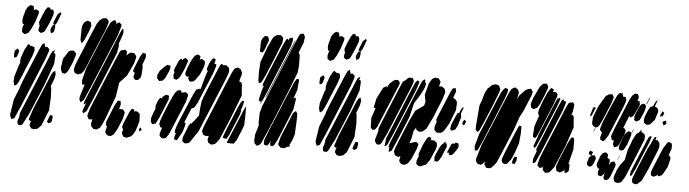

<svg xmlns="http://www.w3.org/2000/svg" viewBox="-47 -938 4167 1161"><g transform="rotate(5 2036.0 -357.0)"><path d="M135 -644 114 -596 98 -571 83 -564 78 -561 67 -568 60 -573 59 -584V-595L65 -616L69 -623L60 -622L59 -627L56 -639L57 -658L70 -707L81 -726L89 -733L98 -740L106 -738L116 -736L118 -724L120 -715L119 -711L127 -715L133 -717L143 -712L151 -708V-694ZM221 -643 201 -599 194 -587 175 -577 165 -583 158 -588V-594L159 -607L164 -622L160 -621V-627L157 -641L166 -666L187 -715L197 -730L202 -736L211 -735L219 -733L217 -725L216 -724H223H235L241 -711L240 -693ZM234 -616 241 -628 243 -633 253 -632 243 -640 244 -645 247 -655 264 -697 280 -712 287 -707 285 -699 265 -646 254 -632 256 -631 257 -620 253 -596 250 -589 245 -586 235 -581 232 -589 229 -600ZM214 -420 92 -125 62 -57 59 -50 41 -43 38 -50 33 -62 32 -73 46 -162 77 -239 78 -246 93 -286 169 -468 183 -499 190 -511 201 -518 203 -511 206 -500 204 -495 210 -496 219 -497 227 -490 233 -485 232 -471ZM134 -432 102 -356 82 -307 67 -273 56 -254 44 -246 39 -253 35 -272 37 -301 59 -373 65 -386V-392L64 -404L68 -423L84 -468L100 -496L107 -504L112 -501L119 -494V-491L123 -495L131 -492L142 -489L144 -478L145 -467ZM270 -398 224 -270 148 -88 112 -19 103 -11 92 -12 84 -13 81 -21 79 -32 81 -42 88 -60 87 -59 88 -65 90 -84 121 -158 227 -413 245 -457 252 -471 267 -482 266 -473 262 -463 272 -459 273 -446ZM43 -472 53 -458 51 -450 44 -428 39 -418 31 -416 25 -417 24 -428 25 -449 26 -457ZM268 -198 264 -116 226 -21 207 -1 197 3 186 6 176 5 166 3 159 -7 154 -14 156 -27 162 -45 156 -41 146 -50 148 -58 168 -116 247 -305 259 -334 269 -350 281 -356 282 -348 285 -336 279 -307 261 -261H262L265 -251ZM268 -37 257 -46 260 -55 270 -81 274 -87H279L288 -86V-81L289 -70L286 -53L283 -45Z M560 -625 490 -458 468 -403 454 -372 440 -355 429 -351 420 -347 405 -352 400 -353 397 -359 392 -372 393 -381 398 -403 419 -455 483 -609 486 -616 492 -629 503 -656 509 -668 511 -669 514 -675 523 -686 535 -695 542 -699 564 -700 572 -689 577 -683 575 -670ZM638 -602 502 -275 469 -199 450 -180 446 -187 441 -198V-211L465 -291L451 -287L449 -292L447 -315L466 -389L565 -628L587 -674L599 -687L614 -694L620 -685L624 -679L622 -670L619 -663L620 -664L625 -673L634 -678L641 -683L647 -677L655 -671V-660ZM417 -626 420 -645 426 -657 430 -664 448 -676 460 -672 468 -670 470 -664 474 -648 472 -640 465 -617 441 -560 430 -543 424 -537 422 -542 416 -557ZM643 -497 521 -201 490 -130 471 -116 465 -126 468 -139 483 -178 468 -169 469 -174 473 -190 508 -274 621 -547 650 -618 658 -635 661 -643H670V-637L671 -625L668 -609L654 -568L648 -552L649 -553L651 -542ZM751 -442 716 -367 672 -319 659 -234 613 -109 594 -63 579 -37 560 -25 549 -26 540 -27 534 -34 526 -42 524 -60 530 -86 528 -84 517 -83 508 -82 504 -89 498 -99 499 -113 511 -151 529 -195 622 -419 649 -483 659 -505 665 -514 690 -521 702 -512V-500V-489V-487L716 -501L726 -506H736L747 -505L754 -496L761 -487L760 -476ZM803 -382 799 -363 790 -352 785 -346 771 -344 763 -347 755 -359 757 -375 762 -388 758 -387 749 -396 750 -401 755 -416 784 -488 796 -506 800 -512 810 -509 818 -507V-496L819 -485L806 -450L802 -441L803 -438L805 -422ZM381 -415 363 -373 352 -355 341 -344 335 -345 323 -348 316 -362 313 -381 321 -434 351 -480 360 -486 376 -488H381L391 -479L396 -473V-461ZM687 -165 683 -158 689 -161 700 -160H709L716 -151L721 -144L720 -133L711 -98L685 -37L666 -5L649 7L632 6L624 1L614 -12L615 -23L622 -52H621H616L615 -58L614 -73L617 -84L627 -109L655 -177L668 -201L673 -210H682H690L691 -201L693 -189ZM814 -96 797 -40 781 -12 769 -1 752 6 744 9 734 6 723 3 721 -2 715 -17 716 -25 720 -40 716 -47 712 -54 714 -60 718 -75 749 -148 758 -164 765 -169 778 -163 776 -153 788 -156 798 -154 811 -143 813 -133ZM815 -49 824 -61 827 -56 832 -48 819 -35Z M1154 -411 1126 -372 1116 -365 1101 -363 1093 -366 1085 -380 1087 -388 1088 -393 1082 -391 1073 -393 1065 -404 1066 -414 1075 -445 1096 -494 1113 -521 1131 -531 1140 -526 1147 -522V-510L1144 -500L1147 -501L1157 -506L1167 -500L1176 -494L1177 -489L1178 -477L1174 -458ZM1080 -57 1054 -10 1049 -3 1033 -6 1032 -17 1040 -45 1033 -48V-60L1038 -80L1051 -115L1112 -260L1133 -306L1141 -319L1149 -321L1161 -326V-320L1167 -327L1184 -390L1196 -428L1200 -436L1193 -442L1194 -454L1205 -485L1212 -499L1225 -516L1233 -514L1240 -512V-501L1235 -483L1247 -481V-469L1232 -423L1155 -239L1139 -211L1130 -205L1121 -202L1085 -115L1086 -114L1093 -110L1092 -98ZM1058 -435 1038 -391 1027 -376 1014 -366 1002 -371 997 -373 996 -384 994 -395 998 -405 1000 -411 995 -420 999 -435 1018 -479 1031 -497 1041 -488 1046 -496 1059 -503 1068 -496 1075 -490 1073 -477ZM1310 -391 1177 -71 1128 3 1119 9 1107 11 1098 12 1092 7 1083 1V-7V-20L1087 -33L1093 -46L1095 -52L1113 -97L1124 -114L1126 -109V-108L1145 -130L1170 -164L1173 -208L1178 -251L1185 -268L1184 -269L1189 -281L1201 -311L1260 -453L1271 -477L1277 -485L1286 -486L1284 -477L1287 -479L1299 -480H1308L1317 -473L1325 -467L1327 -455L1328 -444L1325 -431ZM1417 -306 1360 -159 1326 -78 1306 -32 1287 -6 1278 1 1264 4 1258 6 1248 0 1240 -4 1238 -9 1234 -23 1236 -31 1240 -46 1228 -44 1223 -43 1212 -47 1204 -51 1202 -57 1197 -70 1198 -78 1206 -104 1233 -168 1319 -377 1344 -436 1355 -457 1359 -464 1373 -471 1378 -473 1385 -470 1397 -464 1399 -459 1406 -445V-433L1394 -391L1397 -389L1408 -384L1412 -374ZM910 -412 943 -445 954 -452 959 -451 972 -448V-442V-431L966 -413L946 -370L932 -354L920 -352L912 -350L904 -359L898 -365V-374L897 -385ZM1084 -239 1032 -114 1000 -38 985 -15 980 -9 963 -6 954 -9 943 -21V-35L954 -71H952H944L941 -78L935 -91L939 -112L953 -150L979 -214L999 -260L1014 -288L1028 -303L1038 -305L1046 -306L1052 -297L1055 -290L1058 -293L1073 -296L1078 -297L1087 -290L1093 -285V-276ZM1414 -187 1363 -65 1348 -37 1340 -34 1343 -42 1344 -45 1336 -37 1324 -44 1328 -55 1343 -95 1400 -233 1416 -267 1427 -276 1434 -274 1433 -268 1432 -258 1426 -237 1417 -214 1423 -218 1421 -210ZM972 -227 933 -132 918 -102 913 -92 904 -90 893 -86 888 -93 882 -102 883 -124 894 -157 905 -183 903 -189 904 -202 915 -232 927 -250 935 -247H936L943 -259L960 -271L971 -269L979 -267V-258V-245ZM1449 -244V-172L1447 -128L1436 -98L1415 -47L1412 -42L1411 -38L1408 -31H1406L1400 -21L1393 -12H1388H1369L1356 -13L1351 -14L1355 -24L1366 -51L1413 -163L1436 -219Z M1746 -515 1742 -475 1694 -351 1601 -125 1561 -34 1554 -22 1542 -15 1535 -11 1529 -16 1519 -26 1516 -42 1518 -79 1535 -135 1533 -151 1534 -211 1546 -254 1596 -375 1695 -614 1730 -697 1740 -709 1758 -711 1766 -694V-686L1762 -657L1736 -593H1739L1745 -579ZM1634 -647 1601 -563 1552 -445 1529 -397 1518 -391 1513 -390 1512 -395 1509 -405 1508 -459 1512 -518 1547 -613 1571 -664 1578 -675 1590 -684 1597 -689 1611 -690 1620 -691 1628 -684 1636 -677V-668ZM1672 -593 1567 -339 1542 -280 1533 -263 1534 -270 1545 -296 1535 -279 1523 -283V-297L1536 -352L1547 -379L1539 -371L1538 -386L1559 -440L1634 -621L1654 -665L1662 -674L1667 -665L1666 -661L1673 -672L1678 -679L1688 -680L1696 -681V-669L1695 -658L1687 -637L1694 -647L1690 -637ZM1552 -653 1530 -593 1521 -577 1505 -578 1503 -589 1504 -641 1511 -661 1519 -670 1525 -677H1538L1546 -673ZM1691 -612 1593 -376 1568 -317 1560 -302 1561 -309 1573 -338 1605 -414 1686 -610 1706 -657 1714 -669 1712 -664 1707 -651ZM1735 -249 1658 -62 1641 -29 1632 -19 1616 -18 1615 -23 1613 -34 1617 -51 1603 -25 1595 -18 1581 -21 1576 -23 1575 -28 1576 -50 1604 -122 1701 -355 1726 -414 1740 -436 1753 -434 1754 -423 1748 -366 1728 -312 1730 -316 1742 -323 1745 -310ZM1761 -184 1757 -101 1746 -66 1732 -37 1730 -35 1731 -32 1732 -21 1722 -25 1718 -20 1706 -15 1699 -11 1688 -12 1677 -13 1669 -22 1663 -28V-39L1674 -80L1723 -198L1735 -227L1743 -235L1752 -241L1756 -234L1761 -227V-216Z M1989 -644 1968 -596 1952 -571 1937 -564 1932 -561 1921 -568 1914 -573 1913 -584V-595L1919 -616L1923 -623L1914 -622L1913 -627L1910 -639L1911 -658L1924 -707L1935 -726L1943 -733L1952 -740L1960 -738L1970 -736L1972 -724L1974 -715L1973 -711L1981 -715L1987 -717L1997 -712L2005 -708V-694ZM2075 -643 2055 -599 2048 -587 2029 -577 2019 -583 2012 -588V-594L2013 -607L2018 -622L2014 -621V-627L2011 -641L2020 -666L2041 -715L2051 -730L2056 -736L2065 -735L2073 -733L2071 -725L2070 -724H2077H2089L2095 -711L2094 -693ZM2088 -616 2095 -628 2097 -633 2107 -632 2097 -640 2098 -645 2101 -655 2118 -697 2134 -712 2141 -707 2139 -699 2119 -646 2108 -632 2110 -631 2111 -620 2107 -596 2104 -589 2099 -586 2089 -581 2086 -589 2083 -600ZM2068 -420 1946 -125 1916 -57 1913 -50 1895 -43 1892 -50 1887 -62 1886 -73 1900 -162 1931 -239 1932 -246 1947 -286 2023 -468 2037 -499 2044 -511 2055 -518 2057 -511 2060 -500 2058 -495 2064 -496 2073 -497 2081 -490 2087 -485 2086 -471ZM1988 -432 1956 -356 1936 -307 1921 -273 1910 -254 1898 -246 1893 -253 1889 -272 1891 -301 1913 -373 1919 -386V-392L1918 -404L1922 -423L1938 -468L1954 -496L1961 -504L1966 -501L1973 -494V-491L1977 -495L1985 -492L1996 -489L1998 -478L1999 -467ZM2124 -398 2078 -270 2002 -88 1966 -19 1957 -11 1946 -12 1938 -13 1935 -21 1933 -32 1935 -42 1942 -60 1941 -59 1942 -65 1944 -84 1975 -158 2081 -413 2099 -457 2106 -471 2121 -482 2120 -473 2116 -463 2126 -459 2127 -446ZM1897 -472 1907 -458 1905 -450 1898 -428 1893 -418 1885 -416 1879 -417 1878 -428 1879 -449 1880 -457ZM2122 -198 2118 -116 2080 -21 2061 -1 2051 3 2040 6 2030 5 2020 3 2013 -7 2008 -14 2010 -27 2016 -45 2010 -41 2000 -50 2002 -58 2022 -116 2101 -305 2113 -334 2123 -350 2135 -356 2136 -348 2139 -336 2133 -307 2115 -261H2116L2119 -251ZM2122 -37 2111 -46 2114 -55 2124 -81 2128 -87H2133L2142 -86V-81L2143 -70L2140 -53L2137 -45Z M2500 -79 2473 -15 2454 14 2436 25 2422 24 2413 23 2405 12 2400 6 2401 -5 2405 -24 2396 -21 2390 -19 2379 -24 2371 -27 2366 -41 2363 -49 2367 -65 2388 -119 2438 -240 2469 -305 2508 -333 2521 -342 2524 -353 2527 -364 2525 -375 2519 -407 2538 -479 2555 -506 2573 -516 2587 -514 2595 -513 2602 -502 2607 -495 2605 -482 2600 -465 2613 -466H2619L2630 -457L2636 -452L2639 -442L2641 -432L2628 -389L2582 -276L2547 -204L2525 -185L2514 -183L2504 -182L2486 -193L2485 -199V-205L2471 -185L2463 -142L2452 -106V-107L2483 -117L2493 -118L2500 -113L2507 -107L2505 -99ZM2436 -451 2315 -159 2284 -94 2275 -84 2264 -83H2256L2251 -90L2244 -100L2243 -111L2260 -171L2256 -172L2258 -177L2262 -190L2284 -244L2359 -426L2379 -472L2391 -483L2392 -481L2408 -498L2417 -503L2429 -502L2438 -501L2442 -494L2446 -484L2444 -475ZM2503 -423 2483 -388 2462 -357 2457 -344 2449 -309 2439 -267 2381 -127 2351 -58 2347 -51 2337 -47 2331 -45V-51L2333 -70L2334 -74L2332 -73L2327 -71L2328 -76L2333 -95L2364 -171L2469 -425L2495 -486L2509 -501L2516 -492L2513 -482H2518L2520 -470L2516 -452ZM2465 -433 2350 -155 2322 -92 2316 -82 2309 -78 2304 -76V-81L2306 -100L2309 -106L2306 -104L2307 -110L2310 -127L2339 -196L2434 -427L2450 -464L2458 -480L2472 -493L2471 -488L2480 -483L2479 -477ZM2230 -360 2265 -428 2282 -437 2288 -439 2287 -433 2286 -427 2300 -455 2324 -476 2333 -481 2349 -482 2356 -477 2363 -465 2357 -447 2266 -228 2250 -189 2238 -172 2222 -168 2211 -182 2209 -239 2227 -293 2230 -301 2219 -302 2220 -313ZM2715 -331 2682 -247 2653 -199 2635 -186H2621L2612 -185L2604 -192L2596 -199L2595 -205V-221L2605 -251L2604 -254L2601 -262L2605 -275L2620 -312L2668 -427L2678 -449L2684 -459L2691 -462L2702 -463L2704 -454L2706 -446L2703 -435L2693 -408L2692 -405L2693 -404L2708 -394L2717 -380ZM2750 -291 2734 -238 2721 -214 2700 -205 2690 -214 2691 -222 2694 -240 2717 -296 2727 -314 2736 -316 2745 -338 2758 -356 2759 -346 2747 -314ZM2762 -246 2761 -261 2768 -273 2773 -278 2782 -267 2780 -262 2774 -247ZM2613 -82 2585 -18 2564 12 2533 25 2521 26 2513 20 2504 14V8L2505 -8L2515 -34L2513 -48L2534 -105L2556 -148L2569 -157L2581 -149L2579 -137H2592H2600L2609 -130L2616 -125L2618 -116L2619 -105ZM2670 -85 2653 -43 2642 -24 2631 -11 2623 -12H2612L2611 -23L2610 -34L2616 -54L2637 -100L2644 -112L2657 -124L2659 -128L2672 -137L2668 -126L2677 -125L2678 -116L2679 -105ZM2685 -77 2707 -126 2721 -130 2720 -124 2722 -126 2731 -136 2748 -131 2749 -125 2750 -111 2745 -99 2724 -69 2714 -59 2702 -56 2694 -62 2695 -68 2696 -72 2685 -69Z M3239 -462 3219 -415 3211 -401 3203 -388 3202 -389V-388L3183 -378L3173 -382L3166 -386L3165 -392L3162 -407L3165 -417L3175 -447L3207 -515L3222 -531L3229 -537L3244 -538H3249L3252 -533L3259 -520L3256 -507ZM3299 -416 3233 -256 3215 -215 3206 -204 3193 -211 3192 -219 3196 -276 3219 -341 3218 -340 3215 -348 3211 -359 3215 -380 3233 -430 3256 -483 3272 -508 3277 -515 3294 -508 3292 -497 3289 -490 3302 -493 3311 -490 3319 -479 3317 -466ZM2966 -460 2934 -378 2888 -268 2867 -222 2857 -210 2851 -216 2844 -223V-231V-247L2854 -371L2869 -411L2870 -418L2879 -449L2894 -478L2901 -485V-481L2905 -488L2921 -502L2932 -505L2942 -508L2954 -504L2962 -501L2965 -494L2971 -481ZM3162 -458 3122 -362 3102 -324 3073 -241 3010 -89 2987 -36 2962 -6 2950 1H2936L2927 0L2923 -6L2915 -18L2916 -37L2917 -39L2906 -24L2894 -15L2878 -18L2873 -19L2868 -26L2862 -36V-49L2887 -133L2991 -383L3022 -457L3034 -480L3040 -489L3053 -496L3058 -499L3066 -496L3078 -487L3085 -472L3077 -428L3088 -452L3124 -489L3139 -496L3152 -499H3157L3160 -494L3168 -482L3167 -476ZM3004 -429 2897 -168 2870 -108 2864 -99H2856L2850 -98L2849 -104L2847 -125L2867 -198L2960 -421L2978 -462L2990 -480L3002 -492L3012 -487L3019 -484L3018 -472ZM3323 -409 3238 -203 3217 -154 3205 -144 3201 -157 3223 -217 3224 -220 3220 -213 3222 -218 3226 -228 3243 -270 3305 -420 3320 -454 3326 -463 3323 -455 3318 -443 3323 -453 3336 -461 3338 -451ZM3359 -386 3251 -126 3224 -65 3218 -56 3210 -54 3205 -53V-59V-78L3223 -126L3219 -137L3226 -155L3244 -199L3327 -401L3348 -447L3361 -453L3359 -441L3358 -439L3363 -444L3373 -440V-431ZM3433 -289 3393 -171 3337 -39 3314 -10 3306 -4 3295 -2 3284 -1 3277 -9 3269 -16V-31L3272 -38L3268 -33L3257 -29L3249 -27L3243 -33L3235 -40L3236 -54L3246 -90L3263 -132L3352 -346L3377 -407L3388 -429L3393 -435L3414 -440L3424 -430L3425 -420L3419 -380L3411 -361L3416 -365L3426 -358L3428 -350ZM3118 -225 3112 -164 3093 -108 3074 -64 3063 -51 3058 -44 3054 -39 3045 -32 3029 -34 3022 -39 3016 -54 3019 -67 3034 -107 3081 -220 3098 -259 3104 -271 3118 -268V-257ZM3414 -12H3401L3400 -23L3403 -33L3393 -21L3380 -14L3372 -10L3365 -13L3352 -18L3351 -24L3347 -40L3350 -53L3364 -91L3405 -189L3423 -225L3435 -229L3443 -217V-156L3421 -68V-67V-68L3427 -64L3428 -56L3427 -30L3425 -22ZM3081 -53 3086 -71 3094 -82 3107 -80V-74L3106 -58L3097 -38H3089L3081 -40Z M3743 -272 3716 -211 3707 -197 3700 -195 3687 -191 3683 -199 3678 -209 3679 -214 3682 -230V-231L3680 -232L3669 -233L3666 -245L3663 -253L3666 -266L3680 -304L3736 -440L3754 -484L3768 -510L3784 -525L3795 -524H3803L3806 -516L3810 -506L3808 -498L3803 -484L3810 -483L3816 -482L3817 -477L3820 -463L3815 -447L3787 -390L3771 -379L3764 -385L3762 -386L3760 -382L3732 -312L3740 -310L3748 -299L3747 -291ZM3725 -446 3647 -259 3627 -228 3617 -221 3607 -226 3600 -229 3598 -243 3606 -272 3599 -281 3593 -287 3594 -299 3606 -338 3651 -445 3679 -505 3693 -521 3702 -520H3711L3712 -512L3714 -502V-501L3720 -500H3731L3734 -488L3736 -479L3734 -472ZM3856 -463 3874 -505 3880 -515 3879 -510 3874 -497 3864 -472ZM3647 -453 3610 -364 3589 -318 3575 -302H3567L3559 -281L3552 -269L3555 -277L3564 -302L3552 -306L3543 -318L3542 -329L3544 -361L3570 -428L3610 -495L3629 -507L3640 -508H3651L3653 -503L3659 -491L3656 -481ZM3918 -377 3892 -348 3882 -345 3872 -343 3864 -348 3854 -354 3852 -369 3855 -390 3873 -434 3885 -452 3896 -457 3900 -459 3915 -489 3924 -498 3923 -492 3919 -479 3914 -466 3911 -459V-458L3927 -450L3934 -435L3933 -425ZM3851 -422 3832 -378 3825 -367 3806 -357 3794 -365V-374L3793 -386L3799 -406L3820 -452L3828 -463L3841 -469L3850 -466L3858 -456L3857 -448ZM3951 -415 3961 -433 3971 -424 3970 -419 3964 -404 3947 -400ZM3526 -373 3539 -413 3537 -417 3545 -421 3543 -416 3551 -425 3555 -417 3550 -405 3537 -373 3529 -363ZM3973 -375 3986 -378 3987 -373 3990 -359 3973 -348 3970 -356 3965 -365ZM3765 -215 3751 -189 3745 -180 3733 -175 3724 -176 3715 -186 3717 -202 3726 -229 3741 -266 3752 -284 3761 -291 3768 -296 3777 -291 3784 -287 3786 -293 3800 -318 3797 -311 3789 -291 3784 -286V-273ZM3866 -252 3816 -129 3770 -19 3753 9 3745 17 3734 21 3725 23 3717 20 3706 16 3702 2 3700 -5 3702 -16 3716 -57 3732 -86 3758 -120 3771 -184 3796 -249 3813 -281 3830 -294H3831L3834 -300L3842 -312L3844 -299L3842 -295H3844H3852L3858 -289L3866 -281L3867 -273ZM3954 -198 3905 -77 3871 -4 3847 17 3837 21 3822 17 3817 15 3815 10 3812 -4 3815 -18 3834 -66 3889 -198 3907 -232 3910 -240 3921 -264 3927 -272 3937 -276 3936 -268 3932 -256H3935H3946L3953 -247L3959 -237V-229V-215ZM3895 -234 3828 -72 3809 -33 3806 -30 3804 -26V-28L3800 -25L3797 -35L3800 -53L3813 -85L3877 -239L3889 -266L3897 -276H3908L3906 -267ZM4021 -102 3997 -58 3989 -48 3976 -41 3971 -39 3962 -47 3961 -45 3941 -34 3931 -38 3923 -42V-48V-63L3928 -78L3943 -115L3983 -211L4005 -245L4014 -252L4022 -249L4032 -244L4035 -229L4034 -211L4019 -169L4025 -170L4032 -158V-148ZM3572 -81 3562 -66 3550 -61 3541 -64 3532 -74V-83L3541 -115L3555 -129L3545 -131L3537 -144L3546 -159L3555 -154L3563 -151L3561 -145L3557 -135L3555 -130L3556 -131H3570L3575 -132L3578 -127L3583 -114L3581 -106ZM3647 -38 3638 -22 3629 -14 3622 -9 3615 -11 3605 -14 3604 -20 3602 -34 3607 -49 3610 -56 3600 -55 3598 -60 3591 -73 3593 -86 3610 -133 3623 -150 3634 -154 3642 -156 3649 -149 3655 -143 3653 -127 3652 -124 3659 -120 3667 -116 3668 -101 3664 -80ZM3713 -113 3714 -119 3722 -139 3726 -146 3724 -138ZM3678 -8 3667 7 3653 11 3646 10 3638 -3 3640 -11 3643 -28 3665 -82 3677 -100 3691 -104 3697 -106 3699 -100 3706 -88 3703 -72Z"/></g></svg>

Font: Rubik Marker Hatch
Style: Regular
Weight: 400
Designer: Hubert and Fischer, NaN
Foundry: Hubert & Fischer, NaN
Version: Version 2.200